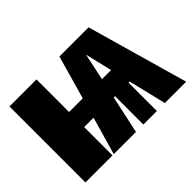

<svg xmlns="http://www.w3.org/2000/svg" viewBox="-109 -744 954 954"><g transform="rotate(-45 367.5 -267.0)"><path d="M585 0 537 -199H529V0H434V-199H425L382 0H226L283 -199H217V0H27V-534H217V-305H313L378 -534H583L735 0ZM448 -305H512L478 -447Z"/></g></svg>

Font: Fira Sans Extra Condensed Black
Style: Regular
Weight: 900
Width: 1
Designer: Carrois Corporate & Edenspiekermann AG
Foundry: Carrois Corporate GbR & Edenspiekermann AG
Version: Version 4.203